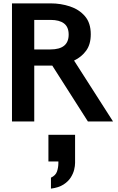

<svg xmlns="http://www.w3.org/2000/svg" viewBox="-20 -720 700 1138"><path d="M51 0V-700H280Q340 -700 394.5 -682Q449 -664 483.5 -624Q518 -584 518 -517Q518 -457 490.5 -419.5Q463 -382 419 -361L650 0H501L290 -331Q286 -331 279 -331H183V0ZM183 -427H279Q387 -427 387 -515Q387 -560 359.5 -581Q332 -602 280 -602H183ZM282 398V333Q310 320 318 296Q326 272 326 246V237H267V79H425V246Q425 263 419.5 286Q414 309 399 332.5Q384 356 356 374Q328 392 282 398Z"/></svg>

Font: Panamera
Style: Bold
Weight: 700
Designer: Bastien Sozeau
Foundry: NBR — Bastien Sozeau
Version: Version 3.002; ttfautohint (v1.8.4.7-5d5b);gftools[0.9.33]